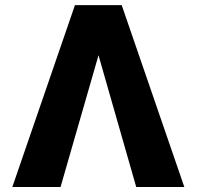

<svg xmlns="http://www.w3.org/2000/svg" viewBox="-20 -748 788 768"><path d="M524.9 0 374 -526.9 222.2 0H29.3L279.8 -727.5H466.8L717.3 0Z"/></svg>

Font: Inter Tight ExtraBold
Style: Regular
Weight: 800
Designer: Rasmus Andersson
Foundry: rsms
Version: Version 3.004; ttfautohint (v1.8.4.7-5d5b)